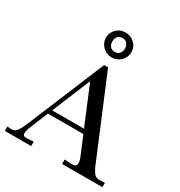

<svg xmlns="http://www.w3.org/2000/svg" viewBox="-212 -961 1024 1093"><g transform="rotate(30 300.5 -414.5)"><path d="M-20 0V-29L6 -27H10Q30 -27 43 -46Q59 -69 73 -104L282 -607H308L519 -102Q532 -67 548 -45Q562 -27 583 -27H588L621 -29V0H356V-29L405 -27Q435 -24 435 -51Q435 -69 425 -90L376 -208H143L97 -96Q83 -63 83 -46Q83 -25 105 -26L153 -29V0ZM296 -666Q262 -666 237.5 -690Q213 -714 213 -748Q213 -782 237 -805.5Q261 -829 296 -829Q331 -829 355.5 -805.5Q380 -782 380 -748Q380 -714 355.5 -690Q331 -666 296 -666ZM338 -748Q338 -768 326.5 -780.5Q315 -793 296 -793Q277 -793 266 -780.5Q255 -768 255 -748Q255 -727 266 -714.5Q277 -702 296 -702Q315 -702 326.5 -714.5Q338 -727 338 -748ZM155 -236H364L259 -488Z"/></g></svg>

Font: UnnaRegular
Style: Regular
Weight: 400
Designer: Jorge de Buen Unna
Foundry: Omnibus-Type
Version: Version 2.008;hotconv 1.0.109;makeotfexe 2.5.65596